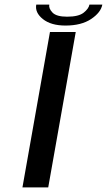

<svg xmlns="http://www.w3.org/2000/svg" viewBox="-20 -814 464 834"><path d="M77.5 0 197 -675H309L189.5 0ZM264.5 -703Q201.5 -703 166.2 -731.2Q131 -759.5 137.5 -794H194Q191 -777 208.2 -759.2Q225.5 -741.5 271.5 -741.5Q321.5 -741.5 343.5 -759Q365.5 -776.5 368.5 -794H424.5Q418 -759.5 375.5 -731.2Q333 -703 264.5 -703Z"/></svg>

Font: Anybody UltraExpanded Regular
Style: Italic
Weight: 400
Width: 9
Italic angle: -10°
Designer: Tyler Finck
Foundry: Etcetera Type Company
Version: Version 1.010; ttfautohint (v1.8.3) -l 8 -r 50 -G 200 -x 14 